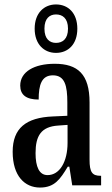

<svg xmlns="http://www.w3.org/2000/svg" viewBox="-20 -834 505 864"><path d="M232 -596C286 -596 328 -634 328 -705C328 -776 286 -814 232 -814C179 -814 136 -776 136 -705C136 -634 179 -596 232 -596ZM232 -641C204 -641 180 -658 180 -705C180 -752 204 -769 232 -769C261 -769 286 -752 286 -705C286 -658 261 -641 232 -641ZM160 10C226 10 251 -28 285 -84H292L305 0H435V-43H432C395 -43 383 -59 383 -115V-373C383 -500 330 -547 226 -547C134 -547 71 -511 71 -449C71 -407 98 -386 154 -386C154 -452 167 -495 218 -495C272 -495 283 -448 283 -373V-313L218 -310C97 -305 37 -257 37 -151C37 -41 92 10 160 10ZM194 -46C156 -46 140 -84 140 -145C140 -223 165 -264 242 -269L284 -272V-191C284 -107 249 -46 194 -46Z"/></svg>

Font: Noto Serif Khmer ExtraCondensed Medium
Style: Regular
Weight: 500
Width: 2
Designer: Danh Hong and the Monotype Design Team
Foundry: Monotype Imaging Inc.
Version: Version 2.004